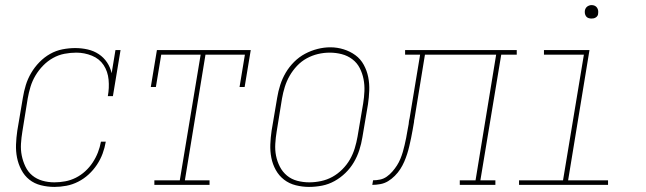

<svg xmlns="http://www.w3.org/2000/svg" viewBox="-20 -727 2540 755"><path d="M194 8Q167 8 141 1.5Q115 -5 95.5 -20.5Q76 -36 64 -59Q52 -82 47 -107Q42 -132 43 -159Q44 -186 48 -213L70 -343Q74 -368 81.5 -392.5Q89 -417 102.5 -440Q116 -463 135 -482.5Q154 -502 177 -515Q200 -528 225.5 -533Q251 -538 276 -538Q301 -538 325 -532.5Q349 -527 368.5 -514Q388 -501 401 -481.5Q414 -462 419 -439L434 -530H454L424 -349H404Q410 -381 407 -413.5Q404 -446 387.5 -471Q371 -496 341.5 -508Q312 -520 280 -520Q257 -520 233.5 -515.5Q210 -511 188.5 -499Q167 -487 149.5 -469Q132 -451 119.5 -430Q107 -409 100 -386Q93 -363 89 -340L68 -210Q64 -186 62.5 -162Q61 -138 65.5 -115.5Q70 -93 80 -72Q90 -51 107 -37Q124 -23 146.5 -16.5Q169 -10 194 -10Q215 -10 236.5 -14Q258 -18 278 -28Q298 -38 315 -53.5Q332 -69 344.5 -88Q357 -107 365 -127.5Q373 -148 377 -170H396Q392 -146 383.5 -123Q375 -100 361 -79Q347 -58 328.5 -41Q310 -24 287.5 -12.5Q265 -1 241 3.5Q217 8 194 8Z M587 0V-18H687L769 -512H614L593 -385H573L597 -530H966L942 -385H922L943 -512H788L707 -18H804V0Z M1195 8Q1169 8 1143 1.5Q1117 -5 1097 -20.5Q1077 -36 1064.5 -58.5Q1052 -81 1047 -106.5Q1042 -132 1043 -159Q1044 -186 1048 -213L1070 -343Q1074 -368 1082 -393Q1090 -418 1103.5 -441Q1117 -464 1136.5 -483.5Q1156 -503 1179.5 -515.5Q1203 -528 1228.5 -534.5Q1254 -541 1279 -541Q1306 -541 1331.5 -533Q1357 -525 1377.5 -510Q1398 -495 1410.5 -472Q1423 -449 1428 -423.5Q1433 -398 1432 -371Q1431 -344 1427 -317L1405 -187Q1401 -162 1393 -137Q1385 -112 1371.5 -89Q1358 -66 1338.5 -47Q1319 -28 1295.5 -15Q1272 -2 1246.5 3Q1221 8 1195 8ZM1196 -10Q1219 -10 1242.5 -15Q1266 -20 1287 -31.5Q1308 -43 1326 -61Q1344 -79 1356 -100Q1368 -121 1375 -144Q1382 -167 1386 -190L1408 -320Q1412 -344 1413 -368.5Q1414 -393 1409.5 -416Q1405 -439 1394.5 -459.5Q1384 -480 1365.5 -494Q1347 -508 1324 -514Q1301 -520 1277 -520Q1253 -520 1230 -514.5Q1207 -509 1186 -497.5Q1165 -486 1148 -468Q1131 -450 1119 -429Q1107 -408 1100 -385.5Q1093 -363 1089 -340L1068 -210Q1064 -186 1062.5 -161.5Q1061 -137 1065.5 -114.5Q1070 -92 1080.5 -71.5Q1091 -51 1108.5 -36.5Q1126 -22 1149 -16Q1172 -10 1196 -10Z M1444 0 1447 -18Q1461 -18 1475 -21Q1489 -24 1501 -32.5Q1513 -41 1523 -52.5Q1533 -64 1541 -76.5Q1549 -89 1554.5 -102.5Q1560 -116 1564 -129.5Q1568 -143 1571 -156.5Q1574 -170 1577 -184Q1580 -198 1582 -212Q1584 -226 1587 -239Q1587 -242 1587.5 -244Q1588 -246 1588 -249L1589 -255Q1590 -257 1590 -259Q1590 -261 1591 -264L1632 -512H1573V-530H2012V-512H1951L1869 -18H1928V0H1788V-18H1850L1931 -512H1651L1610 -261Q1609 -257 1608.5 -253.5Q1608 -250 1608 -247Q1605 -231 1602.5 -215.5Q1600 -200 1596.5 -184Q1593 -168 1589.5 -152.5Q1586 -137 1581 -121.5Q1576 -106 1569.5 -91Q1563 -76 1554 -62Q1545 -48 1532.5 -35.5Q1520 -23 1506 -14.5Q1492 -6 1475.5 -3Q1459 0 1444 0Z M2021 0V-18H2194L2276 -512H2119V-530H2298L2214 -18H2371V0ZM2306 -654Q2300 -654 2294 -656Q2288 -658 2284.5 -663Q2281 -668 2280 -674Q2279 -680 2280 -686Q2281 -691 2283.5 -695Q2286 -699 2289.5 -701.5Q2293 -704 2297.5 -705.5Q2302 -707 2306 -707Q2313 -707 2318.5 -704.5Q2324 -702 2327.5 -697Q2331 -692 2332 -686Q2333 -680 2332 -674Q2332 -669 2329.5 -665Q2327 -661 2323 -658.5Q2319 -656 2315 -655Q2311 -654 2306 -654Z"/></svg>

Font: Iosevka Slab Thin Oblique
Style: Regular
Weight: 100
Italic angle: -9°
Monospace: yes
Designer: Belleve Invis
Foundry: Belleve Invis
Version: Version 11.1.0; ttfautohint (v1.8.3)